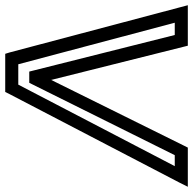

<svg xmlns="http://www.w3.org/2000/svg" viewBox="-83 -692 739 735"><g transform="rotate(-90 286.5 -324.5)"><path d="M348 -498 475 9 479 25H496H597H634L625 -9L453 -658L448 -674H431H319H302L294 -658L-44 -9L-61 25H-25H71H89L97 9L348 -498ZM329 -566 60 -25H18L330 -624H408L567 -25H520L384 -566L380 -582H363H354H337L329 -566Z"/></g></svg>

Font: Gamestation Display Outline
Style: Italic
Weight: 400
Designer: Jonas Hecksher
Foundry: Jonas Hecksher, Playtypeª, e-types AS
Version: Version 1.003